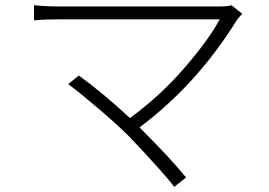

<svg xmlns="http://www.w3.org/2000/svg" viewBox="-20 -689 1040 741"><path d="M873 -668.9 915 -635.7Q902.3 -623 894.5 -612.3Q741.2 -364.3 518.6 -197.3Q642.6 -73.2 698.2 -3.9L652.3 32.2Q613.3 -20.5 476.6 -164.1Q432.6 -208 356.9 -272.5Q281.2 -336.9 243.2 -364.3L284.2 -397.5Q374 -333 481.4 -233.4Q596.7 -317.4 689.9 -424.8Q783.2 -532.2 828.1 -614.3H205.1Q148.4 -614.3 111.3 -610.4V-668.9Q158.2 -664.1 205.1 -664.1H826.2Q861.3 -664.1 873 -668.9Z"/></svg>

Font: GenEi Gothic M Light
Style: Regular
Weight: 300
Designer: o_tamon (Modified); [Source Han Sans]
Ryoko NISHIZUKA  (kana & ideographs); Paul D. Hunt (Latin, Greek & Cyrillic); Wenl
Version: Version 1.1a;Original Version 1.004